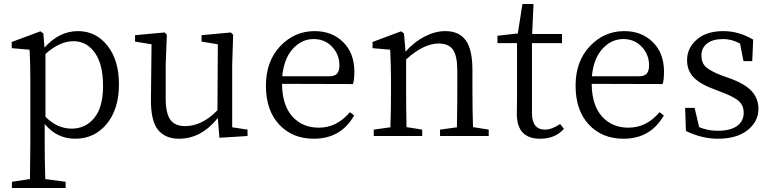

<svg xmlns="http://www.w3.org/2000/svg" viewBox="-20 -685 3887 967"><path d="M209 -413.1V-96.7Q268.6 -37.1 340.8 -37.1Q410.2 -37.1 454.6 -90.8Q499 -144.5 499 -252.9Q499 -360.4 458 -418.9Q417 -477.5 349.6 -477.5Q280.3 -477.5 209 -413.1ZM198.2 -516.6 204.1 -445.3Q278.3 -528.3 373 -528.3Q462.9 -528.3 521 -455.1Q579.1 -381.8 579.1 -260.7Q579.1 -135.7 517.6 -61Q456.1 13.7 358.4 13.7Q266.6 13.7 205.1 -60.5V32.2Q205.1 126 208 216.8L310.5 230.5V261.7H40V230.5L130.9 216.8Q132.8 97.7 132.8 34.2V-282.2Q132.8 -372.1 128.9 -434.6L39.1 -442.4V-473.6L183.6 -527.3Z M1149.4 -43.9 1226.6 -32.2V0L1085 8.8L1077.1 -90.8Q993.2 13.7 881.8 13.7Q811.5 13.7 775.4 -31.7Q739.3 -77.1 740.2 -183.6L743.2 -461.9L660.2 -475.6V-507.8L809.6 -521.5L820.3 -509.8L814.5 -358.4V-190.4Q814.5 -114.3 837.9 -82Q861.3 -49.8 912.1 -49.8Q998 -49.8 1075.2 -129.9L1077.1 -461.9L995.1 -475.6V-507.8L1142.6 -521.5L1154.3 -509.8L1149.4 -358.4Z M1401.4 -300.8H1635.7Q1667 -300.8 1678.2 -314.9Q1689.5 -329.1 1689.5 -355.5Q1689.5 -410.2 1652.8 -449.2Q1616.2 -488.3 1559.6 -488.3Q1500 -488.3 1455.1 -439.5Q1410.2 -390.6 1401.4 -300.8ZM1757.8 -261.7 1400.4 -262.7Q1401.4 -155.3 1452.1 -98.6Q1502.9 -42 1585.9 -42Q1676.8 -42 1742.2 -120.1L1763.7 -103.5Q1697.3 13.7 1560.5 13.7Q1453.1 13.7 1386.2 -57.6Q1319.3 -128.9 1319.3 -253.9Q1319.3 -376 1391.1 -452.1Q1462.9 -528.3 1564.5 -528.3Q1652.3 -528.3 1708.5 -472.7Q1764.6 -417 1764.6 -324.2Q1764.6 -282.2 1757.8 -261.7Z M2362.3 -44.9 2441.4 -32.2V0H2196.3V-32.2L2281.2 -43.9Q2283.2 -153.3 2283.2 -227.5V-328.1Q2283.2 -404.3 2261.2 -435.1Q2239.3 -465.8 2189.5 -465.8Q2113.3 -465.8 2025.4 -385.7V-227.5Q2025.4 -154.3 2027.3 -44.9L2106.4 -32.2V0H1862.3V-32.2L1946.3 -43.9Q1949.2 -127 1949.2 -227.5V-283.2Q1949.2 -340.8 1945.3 -434.6L1856.4 -442.4V-473.6L2000 -527.3L2014.6 -516.6L2022.5 -424.8Q2065.4 -473.6 2118.7 -501Q2171.9 -528.3 2222.7 -528.3Q2292 -528.3 2325.7 -481.9Q2359.4 -435.5 2359.4 -332V-227.5Q2359.4 -127 2362.3 -44.9Z M2800.8 -60.5 2820.3 -36.1Q2776.4 13.7 2700.2 13.7Q2583 13.7 2583 -112.3Q2583 -123 2583.5 -150.4Q2584 -177.7 2584 -199.2V-467.8H2485.4V-504.9L2587.9 -516.6L2611.3 -665H2667L2660.2 -513.7H2810.5V-467.8H2659.2V-116.2Q2659.2 -32.2 2724.6 -32.2Q2759.8 -32.2 2800.8 -60.5Z M2960.9 -300.8H3195.3Q3226.6 -300.8 3237.8 -314.9Q3249 -329.1 3249 -355.5Q3249 -410.2 3212.4 -449.2Q3175.8 -488.3 3119.1 -488.3Q3059.6 -488.3 3014.6 -439.5Q2969.7 -390.6 2960.9 -300.8ZM3317.4 -261.7 2960 -262.7Q2960.9 -155.3 3011.7 -98.6Q3062.5 -42 3145.5 -42Q3236.3 -42 3301.8 -120.1L3323.2 -103.5Q3256.8 13.7 3120.1 13.7Q3012.7 13.7 2945.8 -57.6Q2878.9 -128.9 2878.9 -253.9Q2878.9 -376 2950.7 -452.1Q3022.5 -528.3 3124 -528.3Q3211.9 -528.3 3268.1 -472.7Q3324.2 -417 3324.2 -324.2Q3324.2 -282.2 3317.4 -261.7Z M3615.2 -304.7 3654.3 -291Q3732.4 -262.7 3766.1 -225.6Q3799.8 -188.5 3799.8 -136.7Q3799.8 -73.2 3745.6 -29.8Q3691.4 13.7 3594.7 13.7Q3515.6 13.7 3434.6 -25.4L3430.7 -141.6H3478.5L3501 -44.9Q3543.9 -26.4 3594.7 -26.4Q3659.2 -26.4 3692.4 -50.8Q3725.6 -75.2 3725.6 -117.2Q3725.6 -153.3 3702.1 -174.8Q3678.7 -196.3 3622.1 -217.8L3572.3 -237.3Q3507.8 -260.7 3474.1 -294.9Q3440.4 -329.1 3440.4 -381.8Q3440.4 -443.4 3489.3 -485.8Q3538.1 -528.3 3623 -528.3Q3701.2 -528.3 3773.4 -485.4L3768.6 -377H3724.6L3707 -465.8Q3665 -488.3 3623 -488.3Q3569.3 -488.3 3541 -465.8Q3512.7 -443.4 3512.7 -405.3Q3512.7 -368.2 3535.2 -347.7Q3557.6 -327.1 3615.2 -304.7Z"/></svg>

Font: Bpmf Zihi Serif Regular
Style: Regular
Weight: 400
Foundry: But Ko
Version: Version 1.320